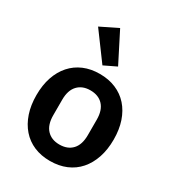

<svg xmlns="http://www.w3.org/2000/svg" viewBox="-194 -918 951 1044"><g transform="rotate(30 281.5 -396.5)"><path d="M281 12Q225 12 180.5 -7Q136 -26 104.5 -62Q73 -98 56 -148.5Q39 -199 39 -262Q39 -325 56 -375Q73 -425 104.5 -460.5Q136 -496 180.5 -515Q225 -534 281 -534Q337 -534 382 -515Q427 -496 458.5 -460.5Q490 -425 507 -375Q524 -325 524 -262Q524 -199 507 -148.5Q490 -98 458.5 -62Q427 -26 382 -7Q337 12 281 12ZM281 -91Q332 -91 361 -122Q390 -153 390 -213V-310Q390 -369 361 -400Q332 -431 281 -431Q231 -431 202 -400Q173 -369 173 -310V-213Q173 -153 202 -122Q231 -91 281 -91ZM143 -752 251 -805 346 -618 269 -581Z"/></g></svg>

Font: IBM Plex Sans Devanagari SemiBold
Style: Regular
Weight: 600
Designer: Mike Abbink, Paul van der Laan, Pieter van Rosmalen, Erin McLaughlin
Foundry: Bold Monday
Version: Version 1.1